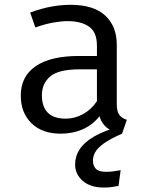

<svg xmlns="http://www.w3.org/2000/svg" viewBox="-20 -558 640 818"><path d="M477.5 -115Q477.5 -83.5 488 -69Q498.5 -54.5 520.5 -47.5L500 11.5Q466 7 440.5 -10.2Q415 -27.5 403.5 -62.5Q375 -26 332.5 -7.2Q290 11.5 238.5 11.5Q159.5 11.5 114 -33Q68.5 -77.5 68.5 -151Q68.5 -232.5 132 -276Q195.5 -319.5 315.5 -319.5H393V-363.5Q393 -420.5 359.8 -444.2Q326.5 -468 267.5 -468Q241.5 -468 206.5 -461.8Q171.5 -455.5 130.5 -441L108.5 -504.5Q157 -522.5 199.5 -530Q242 -537.5 280.5 -537.5Q379 -537.5 428.2 -491.8Q477.5 -446 477.5 -367.5ZM260 -52.5Q299 -52.5 334.5 -72.2Q370 -92 393 -127V-262.5H317Q230 -262.5 194.2 -232.5Q158.5 -202.5 158.5 -152Q158.5 -103 183.8 -77.8Q209 -52.5 260 -52.5ZM487 -19 500 11.5Q448.5 34 421.8 53.5Q395 73 385.5 90.8Q376 108.5 376 126Q376 148.5 388.5 161.2Q401 174 432 174Q448 174 461.8 172.2Q475.5 170.5 494 167L485 234Q470 237 455.8 239Q441.5 241 422 241Q365 241 332.5 212.5Q300 184 300 142.5Q300 107.5 319.5 77.8Q339 48 380.2 24Q421.5 0 487 -19Z"/></svg>

Font: Fast_Mono
Style: Regular
Weight: 400
Monospace: yes
Designer: Carrois Corporate, Edenspiekermann AG, Nikita Prokopov
Foundry: Carrois Corporate, Edenspiekermann AG, Nikita Prokopov
Version: Version 5.002